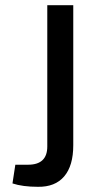

<svg xmlns="http://www.w3.org/2000/svg" viewBox="-20 -710 383 739"><path d="M262 -690V-151Q262 -72 227 -31Q192 10 126 9Q67 9 28 -4L39 -76H88Q162 -76 162 -146V-690Z"/></svg>

Font: Exo 2.0 Medium
Style: Regular
Weight: 500
Designer: Natanael Gama
Version: Version 1.001;PS 001.001;hotconv 1.0.70;makeotf.lib2.5.58329